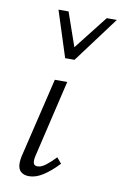

<svg xmlns="http://www.w3.org/2000/svg" viewBox="-82 -754 514 807"><g transform="rotate(10 175.0 -350.5)"><path d="M100 5Q82 5 69.5 -3Q57 -11 53.5 -27.5Q50 -44 55 -70L137 -413H190L112 -82Q108 -64 111 -53Q114 -42 128 -42Q144 -42 162.5 -56Q181 -70 204 -94L224 -70Q191 -35 160 -15Q129 5 100 5ZM164 -510 180 -544 307 -706H350L204 -510ZM164 -510 101 -706H144L200 -545L204 -510Z"/></g></svg>

Font: Ysabeau Office Light
Style: Italic
Weight: 300
Italic angle: -12°
Designer: Christian Thalmann (Catharsis Fonts)
Version: Version 2.001;gftools[0.9.30]; featfreeze: tnum,lnum,ss02